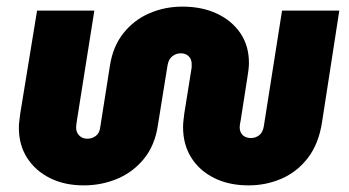

<svg xmlns="http://www.w3.org/2000/svg" viewBox="-20 -547 1054 580"><path d="M233 13Q175 13 131 -9Q87 -31 62 -70Q37 -109 37 -161Q37 -172 38.5 -182.5Q40 -193 41 -203L92 -515H265L212 -181Q210 -168 210 -161Q210 -147 219.5 -137.5Q229 -128 244 -128Q258 -128 269.5 -136.5Q281 -145 283 -164L312 -348Q321 -407 353 -447Q385 -487 431.5 -507Q478 -527 531 -527Q590 -527 635 -506Q680 -485 706 -447Q732 -409 732 -357Q732 -347 730.5 -335Q729 -323 727 -311L707 -183Q706 -178 705 -172.5Q704 -167 704 -163Q704 -148 713 -139Q722 -130 738 -130Q752 -130 763 -138.5Q774 -147 777 -166L832 -515H1005L953 -179Q943 -113 910.5 -70.5Q878 -28 831 -7.5Q784 13 731 13Q672 13 627.5 -9Q583 -31 558 -70.5Q533 -110 533 -163Q533 -174 534.5 -185.5Q536 -197 537 -206L558 -337Q559 -342 559 -346.5Q559 -351 559 -354Q559 -368 550 -377Q541 -386 526 -386Q512 -386 500.5 -377Q489 -368 486 -349L457 -169Q448 -108 415 -67.5Q382 -27 334.5 -7Q287 13 233 13Z"/></svg>

Font: MuseoModerno Thin ExtraBold
Style: Italic
Weight: 800
Italic angle: -9°
Version: Version 1.003